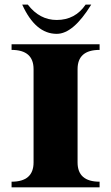

<svg xmlns="http://www.w3.org/2000/svg" viewBox="-20 -798 474 818"><path d="M29.3 -609.4H404.3V-585.4Q310.5 -585.4 310.5 -503.4V-106Q310.5 -23.9 404.3 -23.9V0H29.3V-23.9Q123 -23.9 123 -106V-503.4Q123 -585.4 29.3 -585.4ZM74.7 -778.3Q74.7 -778.3 98.6 -778.3Q148.7 -712.9 221.7 -712.9Q300.3 -712.9 344.7 -778.3H368.7Q292 -653.8 221.7 -653.8Q130.9 -653.8 74.7 -778.3Z"/></svg>

Font: itsadzoke
Style: Regular
Weight: 700
Width: 7
Version: Version 0.45